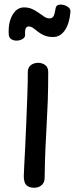

<svg xmlns="http://www.w3.org/2000/svg" viewBox="-20 -822 334 856"><path d="M104 -501Q104 -515 110.5 -524Q117 -533 127.5 -537.5Q138 -542 149 -542Q168 -542 181.5 -532Q195 -522 195 -501Q195 -429 193 -373Q191 -317 188 -266Q185 -215 182.5 -158.5Q180 -102 179 -28Q179 -9 166 3Q153 15 133 15Q114 15 103.5 8Q93 1 89.5 -10.5Q86 -22 86 -37Q86 -46 88 -82Q90 -118 92.5 -170.5Q95 -223 97.5 -283Q100 -343 102 -400Q104 -457 104 -501ZM217 -657Q194 -657 177.5 -664Q161 -671 149.5 -680.5Q138 -690 128 -697Q118 -704 108 -704Q89 -704 92 -668Q93 -656 82 -649Q71 -642 57 -641Q43 -640 31.5 -646.5Q20 -653 19 -669Q16 -721 35.5 -755Q55 -789 87 -789Q108 -789 124 -781.5Q140 -774 153 -764.5Q166 -755 177.5 -747.5Q189 -740 201 -740Q213 -740 218.5 -749.5Q224 -759 228 -785Q230 -797 240 -800Q250 -803 263 -800Q276 -797 285.5 -789Q295 -781 294 -769Q290 -718 269.5 -687.5Q249 -657 217 -657Z"/></svg>

Font: Playpen Sans
Style: Regular
Weight: 400
Designer: Laura Meseguer, Veronika Burian, José Scaglione, Kostas Bartsokas, Vera Evstafieva, Tom Grace, Yorlmar Campos
Foundry: TypeTogether
Version: Version 2.000